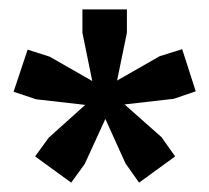

<svg xmlns="http://www.w3.org/2000/svg" viewBox="-20 -700 447 410"><path d="M354 -366 277 -310 248 -351 205 -446 161 -350 132 -310 55 -366 84 -406 162 -476 57 -488 9 -504 39 -594 86 -579 177 -527 156 -630V-680H251V-630L230 -528L321 -580L369 -595L398 -505L351 -489L246 -477L325 -407Z"/></svg>

Font: Inria Sans
Style: Bold
Weight: 700
Designer: Black Foundry Team
Foundry: Black Foundry
Version: Version 1.2; ttfautohint (v1.8.3)